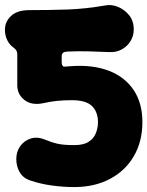

<svg xmlns="http://www.w3.org/2000/svg" viewBox="-20 -661 597 778"><path d="M281 97Q235 97 189 90.5Q143 84 105 71Q75 62 60.5 38Q46 14 46 -17Q46 -47 62.5 -69.5Q79 -92 105.5 -100Q132 -108 163 -95Q189 -84 213.5 -78.5Q238 -73 281 -73Q318 -73 338.5 -86Q359 -99 368 -120.5Q377 -142 377 -166Q377 -207 353 -231Q329 -255 271 -255Q236 -255 209 -252Q182 -249 156 -243Q109 -233 79.5 -255.5Q50 -278 50 -316V-441Q50 -450 46.5 -456Q43 -462 35 -468Q19 -479 9.5 -498Q0 -517 0 -541Q0 -573 25 -596.5Q50 -620 99 -620Q182 -620 254 -622.5Q326 -625 407 -639Q432 -644 458.5 -633Q485 -622 503.5 -599Q522 -576 522 -541Q522 -516 509 -494.5Q496 -473 473 -460.5Q450 -448 421 -450Q377 -452 335.5 -453Q294 -454 252 -452Q230 -451 230 -434V-406Q232 -389 243 -391Q250 -391 256 -392Q262 -393 269 -393Q356 -399 420.5 -374.5Q485 -350 521 -297Q557 -244 557 -166Q557 -88 522.5 -28.5Q488 31 425.5 64Q363 97 281 97Z"/></svg>

Font: Winky Sans ExtraBold
Style: Regular
Weight: 800
Designer: Simon Atzbach
Foundry: typofactur
Version: Version 1.205